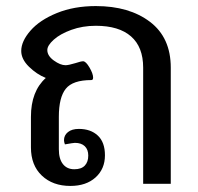

<svg xmlns="http://www.w3.org/2000/svg" viewBox="-20 -606 653 633"><path d="M543 -383V0H452V-383Q452 -451 412 -486Q372 -521 296 -521Q252 -521 215 -507.5Q178 -494 157 -475Q136 -456 136 -441Q136 -422 157.5 -406.5Q179 -391 196 -391Q206 -391 229 -398Q247 -404 254 -404Q263 -404 275 -383.5Q287 -363 287 -350Q287 -342 281 -342Q220 -342 197 -313.5Q174 -285 174 -221V-114Q174 -82 187.5 -65Q201 -48 225 -48Q248 -48 259.5 -60Q271 -72 271 -93Q271 -113 259.5 -124Q248 -135 227 -135Q222 -135 194 -130Q191 -138 191 -144Q191 -160 204 -170.5Q217 -181 240 -181Q279 -181 302.5 -159Q326 -137 326 -94Q326 -49 295 -21Q264 7 212 7Q154 7 118 -27Q82 -61 82 -120V-221Q82 -305 131 -349Q101 -361 75.5 -386Q50 -411 50 -438Q50 -470 80.5 -505Q111 -540 167.5 -563Q224 -586 296 -586Q406 -586 474.5 -534Q543 -482 543 -383Z"/></svg>

Font: Krub Medium
Style: Regular
Weight: 500
Designer: Ekaluck Peanpanawate
Foundry: Cadson Demak Co.,Ltd.
Version: Version 1.000; ttfautohint (v1.6)